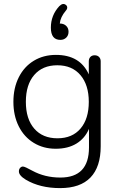

<svg xmlns="http://www.w3.org/2000/svg" viewBox="-20 -779 617 986"><path d="M393.6 -118.9Q436 -168.9 436 -255.9Q436 -342.8 393.1 -393.3Q350.1 -443.8 274.4 -443.8Q198.7 -443.8 155.8 -394Q112.8 -344.2 112.8 -256.1Q112.8 -168 156 -118.4Q199.2 -68.8 275.1 -68.8Q351.1 -68.8 393.6 -118.9ZM267.1 -497.1Q391.1 -497.1 436 -397V-463.9Q436 -478 444.1 -486.6Q452.1 -495.1 466.1 -495.1Q480 -495.1 488.5 -486.6Q497.1 -478 497.1 -463.9V-27.8Q497.1 78.1 444.6 132.6Q392.1 187 288.8 187Q185.5 187 112.8 144Q76.7 122.1 77.1 101.1Q77.1 89.8 83.5 83Q89.8 76.2 97.7 76.2Q107.4 76.2 146 97.7Q210.4 132.8 290 132.8Q437 132.8 437 -22V-117.2Q416 -68.4 372.6 -41.7Q329.1 -15.1 266.1 -15.1Q203.1 -15.1 153.6 -45.2Q104 -75.2 76.4 -130.1Q48.8 -185.1 48.8 -256.1Q48.8 -327.1 76.4 -382.1Q104 -437 153.6 -467Q203.1 -497.1 267.1 -497.1ZM290 -574.2Q241.2 -574.2 241.2 -637.2Q241.2 -700.2 284.2 -747.1Q303.7 -766.6 319.3 -752.9Q325.2 -748 325.2 -740Q325.2 -731.9 317.9 -724.1Q290 -690.9 287.1 -658.2Q307.1 -658.2 319.6 -646.5Q332 -634.8 332 -616Q332 -597.2 320.1 -585.7Q308.1 -574.2 290 -574.2Z"/></svg>

Font: Nunito-Light
Style: Regular
Weight: 300
Designer: Vernon Adams
Foundry: newtypography
Version: Version 3.000